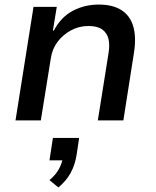

<svg xmlns="http://www.w3.org/2000/svg" viewBox="-20 -528 685 842"><path d="M48 0 127 -498H229L212 -394H216Q248 -454 300 -481Q352 -508 413 -508Q474 -508 512 -484Q550 -460 564 -413.5Q578 -367 568 -300L521 0H409L456 -295Q462 -332 455.5 -358Q449 -384 428 -399Q407 -414 368 -414Q326 -414 290.5 -394.5Q255 -375 232 -344Q209 -313 203 -273L159 0ZM236 294 197 262Q225 238 238.5 213Q252 188 256 162L273 175H197L212 77H327L316 151Q309 195 290 230Q271 265 236 294Z"/></svg>

Font: Nunito Sans 7pt SemiBold
Style: Italic
Weight: 600
Italic angle: -9°
Designer: Vernon Adams
Foundry: Vernon Adams
Version: Version 3.101;gftools[0.9.27]